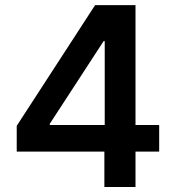

<svg xmlns="http://www.w3.org/2000/svg" viewBox="-20 -748 701 768"><path d="M46.9 -141.6V-244.6L360.4 -727.5H445.3V-583.5H394.5L179.2 -252.9V-248H616.7V-141.6ZM397.5 0V-172.9L398.9 -219.7V-727.5H522V0Z"/></svg>

Font: Inter 18pt SemiBold
Style: Regular
Weight: 600
Designer: Rasmus Andersson
Foundry: rsms
Version: Version 4.001;git-66647c0bb